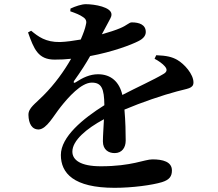

<svg xmlns="http://www.w3.org/2000/svg" viewBox="-20 -834 1040 918"><path d="M827 -548C802 -562 777 -568 727 -570L719 -553C737 -544 758 -529 768 -517C781 -502 779 -490 761 -480C716 -453 634 -416 565 -380C551 -442 511 -479 449 -479C410 -479 376 -463 341 -440C333 -435 330 -440 334 -447C368 -494 393 -534 411 -566C519 -586 608 -620 641 -637C668 -650 677 -666 677 -681C677 -716 646 -727 610 -727C597 -727 588 -713 554 -699C533 -690 502 -680 467 -670L496 -724C505 -743 513 -751 513 -765C513 -800 433 -814 390 -814C371 -814 340 -804 317 -793L316 -780C342 -771 362 -763 376 -753C394 -742 395 -729 390 -713C387 -698 379 -675 366 -645C331 -639 297 -634 267 -633C198 -632 163 -659 129 -687L114 -679C142 -600 162 -549 241 -549C267 -549 294 -550 320 -553C287 -495 242 -432 188 -378C149 -338 115 -318 116 -284C117 -244 132 -214 166 -215C204 -218 235 -279 271 -324C306 -368 368 -439 419 -439C466 -439 478 -410 479 -331C377 -267 271 -180 271 -93C271 -6 332 64 528 64C613 64 708 51 754 37C790 26 802 9 802 -19C802 -61 758 -72 709 -72C670 -72 611 -39 462 -39C365 -39 326 -69 326 -109C326 -162 393 -219 477 -264C475 -222 472 -184 472 -158C472 -118 499 -102 528 -102C563 -102 581 -128 581 -162C581 -198 580 -255 575 -310C658 -345 758 -379 826 -397C876 -411 905 -410 905 -440C905 -479 862 -528 827 -548Z"/></svg>

Font: Noto Serif CJK KR
Style: Bold
Weight: 700
Designer: Ryoko NISHIZUKA 西塚涼子 (kana & ideographs); Frank Grießhammer (Latin, Greek & Cyrillic); Wenlong ZHANG 张文龙 (bopomofo); San
Foundry: Adobe
Version: Version 2.001;hotconv 1.1.0;makeotfexe 2.6.0